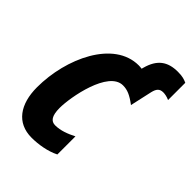

<svg xmlns="http://www.w3.org/2000/svg" viewBox="-244 -979 1110 1110"><g transform="rotate(45 311.0 -424.0)"><path d="M218 10C274 10 341 -1 392 -27V-175C351 -154 308 -137 264 -137C230 -137 211 -162 211 -227C211 -315 259 -578 378 -578C415 -578 444 -565 491 -530L521 -665C529 -698 541 -714 572 -714C583 -714 603 -711 622 -702V-843C603 -851 588 -858 547 -858C464 -858 413 -822 389 -733L386 -722C378 -723 369 -724 361 -724C157 -724 34 -455 34 -219C34 -80 97 10 218 10Z"/></g></svg>

Font: Noto Sans ExtraCondensed Black
Style: Italic
Weight: 900
Width: 2
Italic angle: -12°
Designer: Monotype Design Team
Foundry: Monotype Imaging Inc.
Version: Version 2.013